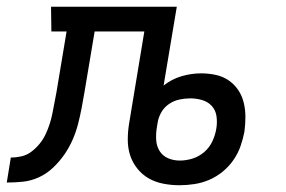

<svg xmlns="http://www.w3.org/2000/svg" viewBox="-76 -540 846 568"><path d="M455 8Q431 8 407.5 3.5Q384 -1 364.5 -12Q345 -23 330.5 -41Q316 -59 309 -80.5Q302 -102 302 -126.5Q302 -151 306 -175L351 -447H204L174 -268Q170 -244 165.5 -220.5Q161 -197 155 -173.5Q149 -150 139 -127Q129 -104 114.5 -83Q100 -62 81 -44Q62 -26 39 -15.5Q16 -5 -8 -2.5Q-32 0 -56 0L-44 -74Q-28 -74 -12.5 -77.5Q3 -81 16.5 -91Q30 -101 41 -114.5Q52 -128 59 -143Q66 -158 71 -173.5Q76 -189 79 -204.5Q82 -220 85 -235.5Q88 -251 91 -267L121 -447H76L75 -520H447L408 -287Q432 -306 461 -314.5Q490 -323 519 -323Q541 -323 562 -318.5Q583 -314 600 -302.5Q617 -291 628.5 -274Q640 -257 645 -236.5Q650 -216 650 -194Q650 -172 647 -150Q643 -129 635.5 -107.5Q628 -86 614.5 -66.5Q601 -47 582.5 -32Q564 -17 543 -8Q522 1 499.5 4.5Q477 8 455 8ZM456 -65Q475 -65 494 -71Q513 -77 528.5 -90.5Q544 -104 552.5 -122.5Q561 -141 564 -160Q567 -178 564.5 -196Q562 -214 550.5 -226.5Q539 -239 522 -244Q505 -249 487 -249Q471 -249 454.5 -245.5Q438 -242 423.5 -232Q409 -222 400.5 -206.5Q392 -191 390 -175L388 -163Q385 -145 386 -126.5Q387 -108 396 -93.5Q405 -79 421 -72Q437 -65 456 -65Z"/></svg>

Font: Iosevka Plex Etoile
Style: Italic
Weight: 400
Italic angle: -9°
Designer: Belleve Invis
Foundry: Belleve Invis
Version: Version 25.1.1; ttfautohint (v1.8.4)